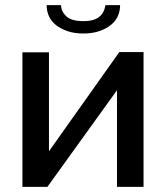

<svg xmlns="http://www.w3.org/2000/svg" viewBox="-20 -725 644 745"><path d="M67 0V-522H170V-138L443 -523H537V0H434V-375L164 0ZM303 -595Q269 -595 242.5 -604Q216 -613 197.5 -627.5Q179 -642 170 -662Q161 -682 161 -705H217Q217 -681 237 -662Q257 -643 303 -643Q326 -643 341 -647.5Q356 -652 366 -660.5Q376 -669 381.5 -680Q387 -691 389 -705H446Q446 -682 437 -662Q428 -642 409.5 -627.5Q391 -613 364.5 -604Q338 -595 303 -595Z"/></svg>

Font: Rising Sun Medium
Style: Regular
Weight: 500
Designer: Matt McInerney, Pablo Impallari, Rodrigo Fuenzalida (Raleway font), Stephen Hutchings (Greek), Cristiano Sobral (main ch
Foundry: The Rising Sun Project Authors
Version: Version 4.327; ttfautohint (v1.8.4.7-5d5b-dirty)